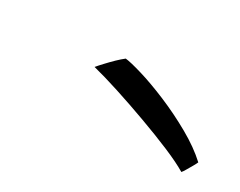

<svg xmlns="http://www.w3.org/2000/svg" viewBox="-35 -804 436 349"><g transform="rotate(30 183.5 -630.0)"><path d="M158.5 -693.5Q169 -692.5 194.2 -685Q219.5 -677.5 251.8 -664Q284 -650.5 315 -633Q346 -615.5 367 -596Q365.5 -592.5 361.8 -586Q358 -579.5 354.5 -573.5Q351 -567.5 349 -565.5Q332.5 -575.5 303.5 -587.8Q274.5 -600 240.2 -612.5Q206 -625 173.5 -635.5Q141 -646 117 -652Q121.5 -657.5 128.8 -665.2Q136 -673 144 -680.8Q152 -688.5 158.5 -693.5Z"/></g></svg>

Font: Grandstander Thin ExtraLight
Style: Italic
Weight: 250
Italic angle: -15°
Version: Version 1.200